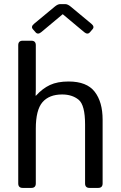

<svg xmlns="http://www.w3.org/2000/svg" viewBox="-20 -920 591 940"><path d="M141.1 -776.9Q129.9 -789.6 147 -803.7L247.6 -887.2Q262.7 -899.9 274.9 -899.9H299.3Q311.5 -899.9 326.7 -887.2L427.2 -803.7Q444.3 -789.6 433.1 -776.9L419.9 -761.7Q408.7 -749 392.1 -762.7L287.6 -850.1H286.6L182.1 -762.7Q165.5 -749 154.3 -761.7ZM91.3 0Q69.3 0 69.3 -22V-698.7Q69.3 -720.7 91.3 -720.7H133.3Q155.3 -720.7 155.3 -698.7V-481Q155.3 -466.3 154.3 -451.7H156.2Q188 -486.8 224.6 -503.9Q261.2 -521 315.9 -521Q404.8 -521 443.6 -470.9Q482.4 -420.9 482.4 -334V-22Q482.4 0 460.4 0H418.5Q396.5 0 396.5 -22V-310.5Q396.5 -406.2 364.7 -431.9Q333 -457.5 284.2 -457.5Q220.7 -457.5 188 -419.7Q155.3 -381.8 155.3 -290V-22Q155.3 0 133.3 0Z"/></svg>

Font: Istok Web
Style: Regular
Weight: 400
Designer: Andrey V. Panov
Foundry: Andrey V. Panov
Version: Version 1.0.2g